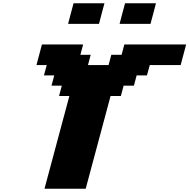

<svg xmlns="http://www.w3.org/2000/svg" viewBox="-20 -1145 1149 1165"><path d="M250 0H500L650.9 -562.5H713.4L730 -625H792.5L809.1 -687.5H871.6L888.7 -750H1076.2Q1081.5 -770.5 1092.8 -812.5Q1104 -854.5 1109.4 -875H734.4L717.8 -812.5H655.3L638.7 -750H513.7L530.3 -812.5H467.8L484.4 -875H234.4Q229 -854 217.8 -812.5Q206.5 -771 201.2 -750H263.7L246.6 -687.5H309.1L292.5 -625H355L338.4 -562.5H400.9ZM705.6 -1000H893.1Q898.9 -1020.5 909.9 -1062.5Q920.9 -1104.5 926.3 -1125H738.8Q732.9 -1104 721.9 -1062.3Q710.9 -1020.5 705.6 -1000ZM393.1 -1000H580.6Q585.9 -1020.5 596.9 -1062.3Q607.9 -1104 613.8 -1125H426.3Q420.4 -1104 409.4 -1062.3Q398.4 -1020.5 393.1 -1000Z"/></svg>

Font: Faithful 32x
Style: BoldOblique
Weight: 400
Foundry: Faithful Resource Pack
Version: Version 1.0; January 27, 2023